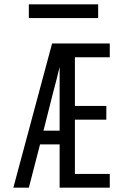

<svg xmlns="http://www.w3.org/2000/svg" viewBox="-20 -872 590 892"><path d="M42 0 222 -670H490V-606H328V-380H474V-316H328V-64H490V0H257V-201H166L114 0ZM182 -265H257V-561Q250 -533 243 -504Q236 -475 228 -447ZM114 -788V-852H436V-788Z"/></svg>

Font: Lode Term
Style: Regular
Weight: 400
Monospace: yes
Designer: Belleve Invis
Foundry: Belleve Invis
Version: Version 29.2.0